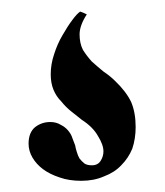

<svg xmlns="http://www.w3.org/2000/svg" viewBox="-20 -39 290 338"><path d="M132.8 -13.7Q120.1 5.9 120.1 21.5Q120.1 37.1 126 48.8Q132.8 59.6 141.6 69.3Q151.4 78.1 162.1 86.9Q173.8 94.7 182.6 103.5Q202.1 122.1 210.9 140.6Q218.8 159.2 218.8 184.6Q218.8 205.1 212.9 222.7Q206.1 239.3 193.4 252Q181.6 264.6 163.1 271.5Q145.5 279.3 123 279.3Q101.6 279.3 85 273.4Q67.4 267.6 55.7 258.8Q43.9 250 37.1 238.3Q30.3 226.6 30.3 213.9Q30.3 194.3 42 184.6Q53.7 175.8 68.4 175.8Q79.1 175.8 86.9 180.7Q94.7 184.6 99.6 190.4Q105.5 197.3 107.4 204.1Q110.4 211.9 112.3 216.8Q113.3 222.7 115.2 228.5Q117.2 235.4 120.1 240.2Q124 245.1 128.9 249Q133.8 252 141.6 252Q152.3 252 157.2 244.1Q162.1 236.3 162.1 227.5Q162.1 215.8 152.3 200.2Q143.6 184.6 124 171.9Q115.2 165 105.5 157.2Q95.7 149.4 87.9 139.6Q79.1 130.9 74.2 119.1Q69.3 107.4 69.3 91.8Q69.3 74.2 75.2 56.6Q81.1 38.1 89.8 23.4Q98.6 7.8 107.4 -3.9Q115.2 -14.6 121.1 -18.6Q125 -17.6 132.8 -13.7Z"/></svg>

Font: Mermaid
Style: Bold
Weight: 400
Designer: Scott Simpson
Version: Version 1.001